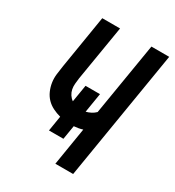

<svg xmlns="http://www.w3.org/2000/svg" viewBox="-177 -839 859 944"><g transform="rotate(30 252.5 -367.5)"><path d="M283 0 318 -214Q305 -210 293 -208Q281 -206 269 -205L256 -126H174L188 -212Q165 -218 144 -228.5Q123 -239 107.5 -255Q92 -271 82.5 -292.5Q73 -314 69.5 -337.5Q66 -361 69 -385.5Q72 -410 76 -435L125 -735H226L174 -421Q172 -405 170.5 -389Q169 -373 172 -358Q175 -343 183.5 -330Q192 -317 204 -309L220 -406H302L284 -296Q297 -299 311 -306Q325 -313 336 -324L404 -735H505L384 0Z"/></g></svg>

Font: Iosevka Term Curly SmBd Obl
Style: Regular
Weight: 600
Italic angle: -9°
Designer: Belleve Invis
Foundry: Belleve Invis
Version: Version 32.3.0